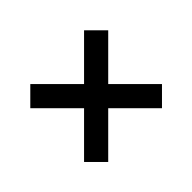

<svg xmlns="http://www.w3.org/2000/svg" viewBox="-96 -701 697 697"><g transform="rotate(45 253.0 -352.0)"><path d="M115 -152 53 -214 191 -352 53 -490 115 -552 253 -414 391 -552 453 -490 315 -352 453 -214 391 -152 253 -290Z"/></g></svg>

Font: Domine SemiBold
Style: Regular
Weight: 600
Designer: Pablo Impallari, Rodrigo Fuenzalida, Brenda Gallo
Foundry: Pablo Impallari, Rodrigo Fuenzalida, Brenda Gallo
Version: Version 2.000